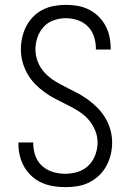

<svg xmlns="http://www.w3.org/2000/svg" viewBox="-20 -763 540 791"><path d="M249 8Q224 8 199.5 4Q175 0 152.5 -10Q130 -20 111.5 -36.5Q93 -53 80.5 -74.5Q68 -96 62 -120Q56 -144 56 -169V-176H117V-171Q117 -145 126 -120.5Q135 -96 154 -79Q173 -62 198 -54.5Q223 -47 249 -47Q275 -47 300.5 -55Q326 -63 344.5 -81Q363 -99 372.5 -124.5Q382 -150 382 -176Q382 -202 371.5 -227Q361 -252 343.5 -271.5Q326 -291 303.5 -305Q281 -319 257 -331Q233 -343 209.5 -355Q186 -367 164.5 -382.5Q143 -398 124.5 -417Q106 -436 93 -459Q80 -482 73 -507.5Q66 -533 66 -560Q66 -584 71.5 -608.5Q77 -633 88 -654.5Q99 -676 116.5 -694Q134 -712 156 -723Q178 -734 202.5 -738.5Q227 -743 251 -743Q275 -743 299 -739Q323 -735 344.5 -724.5Q366 -714 384 -697Q402 -680 413.5 -659Q425 -638 430.5 -614Q436 -590 436 -566V-559H375V-564Q375 -589 367 -613Q359 -637 341.5 -654.5Q324 -672 300 -680Q276 -688 251 -688Q226 -688 201.5 -679.5Q177 -671 160 -652.5Q143 -634 134.5 -609.5Q126 -585 126 -560Q126 -533 136 -508Q146 -483 164 -463.5Q182 -444 204.5 -430Q227 -416 250.5 -404.5Q274 -393 297.5 -380.5Q321 -368 342.5 -352.5Q364 -337 382.5 -318Q401 -299 414.5 -276Q428 -253 435 -227.5Q442 -202 442 -176Q442 -150 436 -125.5Q430 -101 418 -79Q406 -57 387.5 -39.5Q369 -22 346.5 -11Q324 0 299 4Q274 8 249 8Z"/></svg>

Font: Iosevka Fixed Light
Style: Regular
Weight: 300
Monospace: yes
Designer: Belleve Invis
Foundry: Belleve Invis
Version: Version 32.3.0